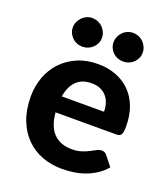

<svg xmlns="http://www.w3.org/2000/svg" viewBox="-134 -816 804 919"><g transform="rotate(20 268.0 -357.0)"><path d="M384 -318.5Q384 -340 378.2 -359.5Q372.5 -379 360 -394Q347.5 -409 328.5 -417.8Q309.5 -426.5 283 -426.5Q233.5 -426.5 205.5 -398.5Q177.5 -370.5 169 -318.5ZM167 -236.5Q173.5 -164 208.2 -130.5Q243 -97 299 -97Q327.5 -97 348.2 -103.8Q369 -110.5 384.8 -118.8Q400.5 -127 413.2 -133.8Q426 -140.5 438.5 -140.5Q454.5 -140.5 463.5 -128.5L503.5 -78.5Q481.5 -53 455 -36.2Q428.5 -19.5 400 -9.8Q371.5 0 342.5 3.8Q313.5 7.5 286.5 7.5Q232.5 7.5 185.8 -10.2Q139 -28 104.2 -62.8Q69.5 -97.5 49.5 -149Q29.5 -200.5 29.5 -268.5Q29.5 -321 46.8 -367.5Q64 -414 96.5 -448.5Q129 -483 175.5 -503.2Q222 -523.5 280.5 -523.5Q330 -523.5 371.8 -507.8Q413.5 -492 443.8 -462Q474 -432 490.8 -388.2Q507.5 -344.5 507.5 -288.5Q507.5 -273 506 -263Q504.5 -253 501 -247Q497.5 -241 491.5 -238.8Q485.5 -236.5 476 -236.5ZM254 -647Q254 -632 248 -619Q242 -606 231.8 -596.2Q221.5 -586.5 207.8 -581Q194 -575.5 178.5 -575.5Q164 -575.5 150.8 -581Q137.5 -586.5 127.5 -596.2Q117.5 -606 111.5 -619Q105.5 -632 105.5 -647Q105.5 -662 111.5 -675.5Q117.5 -689 127.5 -699.2Q137.5 -709.5 150.8 -715.2Q164 -721 178.5 -721Q194 -721 207.8 -715.2Q221.5 -709.5 231.8 -699.2Q242 -689 248 -675.5Q254 -662 254 -647ZM461.5 -647Q461.5 -632 455.5 -619Q449.5 -606 439.5 -596.2Q429.5 -586.5 415.8 -581Q402 -575.5 386.5 -575.5Q371.5 -575.5 358 -581Q344.5 -586.5 334.5 -596.2Q324.5 -606 318.8 -619Q313 -632 313 -647Q313 -662 318.8 -675.5Q324.5 -689 334.5 -699.2Q344.5 -709.5 358 -715.2Q371.5 -721 386.5 -721Q402 -721 415.8 -715.2Q429.5 -709.5 439.5 -699.2Q449.5 -689 455.5 -675.5Q461.5 -662 461.5 -647Z"/></g></svg>

Font: LatoLatin Heavy
Style: Regular
Weight: 800
Designer: Lukasz Dziedzic with Adam Twardoch and Botio Nikoltchev
Foundry: tyPoland Lukasz Dziedzic
Version: Version 2.015; 2015-08-06; http://www.latofonts.com/